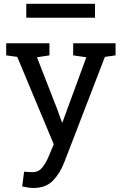

<svg xmlns="http://www.w3.org/2000/svg" viewBox="-20 -750 622 984"><path d="M150.9 213.4Q139.6 213.4 121.6 210.7Q103.5 208 93.8 205.6L103.5 129.9Q111.8 130.9 126.5 131.6Q141.1 132.3 146.5 132.3Q177.2 132.3 196.5 108.9Q215.8 85.4 232.4 44.9L255.4 -10.7L68.4 -458.5L11.7 -466.3V-528.3H233.4V-466.3L169.4 -456.5L272.5 -192.4L297.4 -123.5H300.3L422.4 -456.5L355 -466.3V-528.3H572.3V-466.3L517.6 -458.5L309.6 81.1Q287.6 138.7 251 176Q214.4 213.4 150.9 213.4ZM114.7 -659.2V-730.5H466.8V-659.2Z"/></svg>

Font: Roboto Slab
Style: Regular
Weight: 400
Designer: Google
Version: Version 2.000; ttfautohint (v1.8.1.43-b0c9)